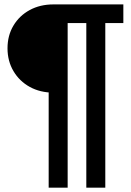

<svg xmlns="http://www.w3.org/2000/svg" viewBox="-20 -740 602 884"><path d="M204.1 124V-330.1L226.6 -313.5Q165 -313.5 117.2 -339.8Q69.3 -366.2 42 -412.6Q14.6 -459 14.6 -517.6Q14.6 -576.7 42 -622.3Q69.3 -668 116.9 -693.8Q164.6 -719.7 225.6 -719.7H547.9V-633.8H464.8V124H377.4V-683.1L428.7 -633.8H240.2L291.5 -683.1V124Z"/></svg>

Font: Reddit Mono SemiBold
Style: Regular
Weight: 600
Monospace: yes
Designer: Stephen Hutchings
Foundry: Reddit
Version: Version 1.014